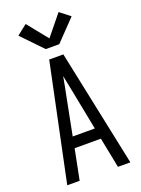

<svg xmlns="http://www.w3.org/2000/svg" viewBox="-179 -1057 833 1135"><g transform="rotate(-20 237.5 -490.0)"><path d="M39 0 193 -735H282L436 0H358L320 -191H155L117 0ZM307 -260 262 -490Q256 -521 249.5 -552.5Q243 -584 237 -615Q232 -584 225.5 -552.5Q219 -521 213 -490L168 -260ZM195 -800 70 -930 134 -980 237 -852 341 -980 405 -930 280 -800Z"/></g></svg>

Font: Iosevka QP
Style: Regular
Weight: 400
Designer: Belleve Invis
Foundry: Belleve Invis
Version: Version 20.0.0; ttfautohint (v1.8.4)